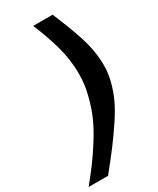

<svg xmlns="http://www.w3.org/2000/svg" viewBox="-250 -837 849 1032"><g transform="rotate(-30 174.0 -320.5)"><path d="M373.5 -397Q373.5 -347.7 360.4 -297.6Q347.2 -247.6 326.4 -202.6Q305.7 -157.7 267.1 -99.9Q228.5 -42 191.9 6.6Q155.3 55.2 95.7 128.9H-24.9Q18.6 75.2 48.1 35.9Q77.6 -3.4 116.2 -64.2Q154.8 -125 178 -177.2Q201.2 -229.5 217.8 -295.4Q234.4 -361.3 234.4 -425.3Q234.4 -509.3 211.9 -592.5Q189.5 -675.8 149.9 -770H270.5Q295.4 -710 308.3 -677Q321.3 -644 339.4 -590.1Q357.4 -536.1 365.5 -489Q373.5 -441.9 373.5 -397Z"/></g></svg>

Font: Aurulent Sans
Style: BoldItalic
Weight: 700
Italic angle: -11°
Version: Version 2007.05.04